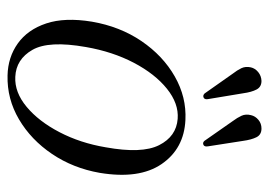

<svg xmlns="http://www.w3.org/2000/svg" viewBox="-120 -568 696 496"><g transform="rotate(90 228.0 -320.0)"><path d="M290 -451Q364 -447.5 403.8 -389.5Q443.5 -331.5 426.5 -229.5Q414.5 -161 377.8 -106.5Q341 -52 288.2 -21Q235.5 10 175 8.5Q128 7.5 92.2 -18Q56.5 -43.5 40.5 -91.5Q24.5 -139.5 36 -209.5Q48.5 -282 86.2 -337.5Q124 -393 177.5 -423.5Q231 -454 290 -451ZM178.5 -11.5Q218.5 -9.5 256 -40.8Q293.5 -72 321.5 -125.8Q349.5 -179.5 360.5 -245Q377.5 -338.5 355 -383Q332.5 -427.5 287 -431Q247.5 -434 209.2 -403.2Q171 -372.5 142.2 -317.8Q113.5 -263 101.5 -194Q84.5 -98 108.8 -55.8Q133 -13.5 178.5 -11.5ZM344 -599.5 358 -509.5Q359.5 -501 355 -498Q349 -494.5 344 -500L293 -573Q284 -585 279 -596Q274 -607 277.5 -620.5Q280 -631.5 289.5 -639.5Q299 -647.5 312 -647.5Q328 -647.5 334.5 -634.5Q341 -621.5 344 -599.5ZM221 -600 236 -509.5Q237.5 -501.5 233 -498.5Q227 -495 221.5 -500.5L170.5 -573Q161.5 -584.5 156.2 -595.5Q151 -606.5 154 -620Q156.5 -631 166.2 -639Q176 -647 189 -647.5Q204.5 -647.5 211.2 -634.8Q218 -622 221 -600Z"/></g></svg>

Font: Fraunces 72pt S000 Light
Style: Italic
Weight: 300
Italic angle: -16°
Version: Version 1.000; ttfautohint (v1.8.3)